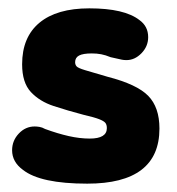

<svg xmlns="http://www.w3.org/2000/svg" viewBox="-20 -429 423 460"><path d="M189 11Q362 11 362 -121Q362 -172 335 -199.5Q308 -227 238 -245Q200 -256 183.5 -261Q167 -266 163.5 -270Q160 -274 160 -280Q160 -291 169.5 -296Q179 -301 200 -301Q212 -301 222.5 -299Q233 -297 245 -292Q267 -287 272 -286Q277 -285 283 -285Q303 -285 319 -301.5Q335 -318 335 -340Q335 -366 314 -381Q278 -409 194 -409Q116 -409 74.5 -374.5Q33 -340 33 -275Q33 -231 54 -208.5Q75 -186 108.5 -175Q142 -164 180 -154Q206 -148 217.5 -143.5Q229 -139 232.5 -134.5Q236 -130 236 -122Q236 -97 195 -97Q171 -97 144.5 -103Q118 -109 88 -120Q81 -124 74.5 -125Q68 -126 63 -126Q41 -126 25 -109Q9 -92 9 -69Q9 -41 35 -22Q77 11 189 11Z"/></svg>

Font: Beiruti ExtraBold
Style: Regular
Weight: 800
Designer: Arlette Boutros
Foundry: Boutros
Version: Version 1.41